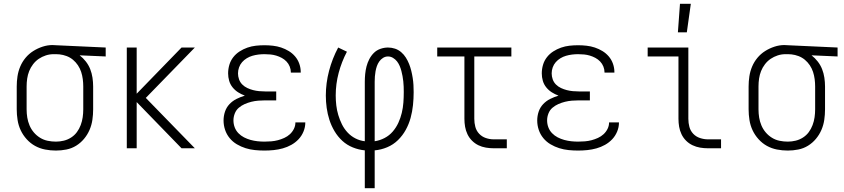

<svg xmlns="http://www.w3.org/2000/svg" viewBox="-20 -780 4440 1010"><path d="M274 12Q245 12 217 6.5Q189 1 164.5 -12.5Q140 -26 120.5 -47.5Q101 -69 89 -94.5Q77 -120 72.5 -148.5Q68 -177 68 -205V-325Q68 -352 72 -378.5Q76 -405 86.5 -430Q97 -455 114.5 -476Q132 -497 155 -511.5Q178 -526 204 -534.5Q230 -543 256 -543Q261 -543 265.5 -542.5Q270 -542 275 -542L536 -530V-483L399 -489Q417 -475 431.5 -456.5Q446 -438 454.5 -416.5Q463 -395 466.5 -371.5Q470 -348 470 -325V-205Q470 -177 466 -149.5Q462 -122 451 -96.5Q440 -71 422 -49.5Q404 -28 380.5 -13.5Q357 1 329.5 6.5Q302 12 274 12ZM274 -35Q295 -35 315.5 -40Q336 -45 354 -56.5Q372 -68 384.5 -85Q397 -102 404.5 -122Q412 -142 415 -163Q418 -184 418 -205V-325Q418 -344 415.5 -363.5Q413 -383 407 -401.5Q401 -420 390 -436.5Q379 -453 364 -465.5Q349 -478 330.5 -485Q312 -492 293 -494L275 -495H262Q241 -495 221 -488.5Q201 -482 184 -470.5Q167 -459 154 -442Q141 -425 133.5 -406Q126 -387 123 -366.5Q120 -346 120 -325V-205Q120 -183 123.5 -161.5Q127 -140 135.5 -120Q144 -100 158 -83.5Q172 -67 190.5 -55.5Q209 -44 230.5 -39.5Q252 -35 274 -35Z M1005 0H935L699 -243V0H647V-530H699V-287L935 -530H1005L747 -265Z M1371 12Q1346 12 1321 9.5Q1296 7 1272 -0.5Q1248 -8 1226 -21Q1204 -34 1188 -53.5Q1172 -73 1164 -97Q1156 -121 1156 -146Q1156 -170 1163.5 -192.5Q1171 -215 1187 -232Q1203 -249 1224 -259.5Q1245 -270 1268 -277Q1249 -284 1232.5 -294.5Q1216 -305 1203.5 -320.5Q1191 -336 1185.5 -355Q1180 -374 1180 -394Q1180 -417 1186.5 -439Q1193 -461 1207 -479Q1221 -497 1240.5 -509.5Q1260 -522 1281.5 -529.5Q1303 -537 1325.5 -539.5Q1348 -542 1371 -542Q1393 -542 1415.5 -539.5Q1438 -537 1459 -530Q1480 -523 1499 -511.5Q1518 -500 1532.5 -483Q1547 -466 1554.5 -444.5Q1562 -423 1562 -401V-398H1510V-400Q1510 -415 1504 -430Q1498 -445 1487 -456.5Q1476 -468 1462 -475.5Q1448 -483 1433 -487.5Q1418 -492 1402.5 -493.5Q1387 -495 1371 -495Q1355 -495 1339 -493Q1323 -491 1307.5 -486.5Q1292 -482 1278 -473.5Q1264 -465 1253.5 -453Q1243 -441 1237.5 -425.5Q1232 -410 1232 -394Q1232 -378 1237.5 -362.5Q1243 -347 1254.5 -335.5Q1266 -324 1281 -317Q1296 -310 1311.5 -306Q1327 -302 1343 -300.5Q1359 -299 1375 -299H1433V-252H1375Q1357 -252 1338.5 -250.5Q1320 -249 1302 -244.5Q1284 -240 1267 -232.5Q1250 -225 1236 -213Q1222 -201 1215 -183Q1208 -165 1208 -147Q1208 -128 1214.5 -110.5Q1221 -93 1234 -79.5Q1247 -66 1263.5 -57.5Q1280 -49 1298 -44Q1316 -39 1334.5 -37Q1353 -35 1371 -35Q1389 -35 1407 -36.5Q1425 -38 1442 -42.5Q1459 -47 1475.5 -54.5Q1492 -62 1505 -74Q1518 -86 1526 -102Q1534 -118 1534 -136H1586V-135Q1586 -111 1576.5 -88Q1567 -65 1550.5 -47.5Q1534 -30 1512.5 -18Q1491 -6 1467.5 0.5Q1444 7 1420 9.5Q1396 12 1371 12Z M1899 210V11Q1867 8 1836 -4.5Q1805 -17 1781 -39Q1757 -61 1740 -89.5Q1723 -118 1713 -149Q1703 -180 1698.5 -212.5Q1694 -245 1694 -277Q1694 -343 1711 -407.5Q1728 -472 1759 -530L1805 -508Q1777 -455 1761.5 -396.5Q1746 -338 1746 -278Q1746 -252 1749 -226Q1752 -200 1759.5 -175Q1767 -150 1778.5 -126.5Q1790 -103 1808 -83.5Q1826 -64 1849.5 -52Q1873 -40 1899 -37V-350Q1899 -370 1901 -390.5Q1903 -411 1908 -430.5Q1913 -450 1922.5 -468.5Q1932 -487 1946.5 -501.5Q1961 -516 1981 -523Q2001 -530 2021 -530Q2040 -530 2058 -524Q2076 -518 2090.5 -505.5Q2105 -493 2115 -477Q2125 -461 2132 -443.5Q2139 -426 2143.5 -407.5Q2148 -389 2151 -370Q2154 -351 2155 -332.5Q2156 -314 2156 -295Q2156 -261 2152.5 -227Q2149 -193 2140 -160Q2131 -127 2114.5 -97Q2098 -67 2073.5 -43Q2049 -19 2017 -5.5Q1985 8 1951 11V210ZM1951 -37Q1978 -41 2003 -54Q2028 -67 2046 -88Q2064 -109 2075.5 -134Q2087 -159 2093.5 -186Q2100 -213 2102 -240.5Q2104 -268 2104 -296Q2104 -310 2103.5 -324Q2103 -338 2101.5 -352Q2100 -366 2097.5 -379.5Q2095 -393 2091.5 -406.5Q2088 -420 2082.5 -433Q2077 -446 2068.5 -457Q2060 -468 2047.5 -475.5Q2035 -483 2021 -483Q2007 -483 1995 -475.5Q1983 -468 1975 -456.5Q1967 -445 1962.5 -432Q1958 -419 1955.5 -405Q1953 -391 1952 -377.5Q1951 -364 1951 -350Z M2646 0H2577Q2557 0 2536 -3.5Q2515 -7 2496.5 -16Q2478 -25 2463 -40Q2448 -55 2439 -74Q2430 -93 2426.5 -113.5Q2423 -134 2423 -155V-483H2280V-530H2670V-483H2475V-155Q2475 -133 2480.5 -112.5Q2486 -92 2500.5 -76.5Q2515 -61 2535.5 -54Q2556 -47 2577 -47H2646Z M3021 12Q2996 12 2971 9.5Q2946 7 2922 -0.5Q2898 -8 2876 -21Q2854 -34 2838 -53.5Q2822 -73 2814 -97Q2806 -121 2806 -146Q2806 -170 2813.5 -192.5Q2821 -215 2837 -232Q2853 -249 2874 -259.5Q2895 -270 2918 -277Q2899 -284 2882.5 -294.5Q2866 -305 2853.5 -320.5Q2841 -336 2835.5 -355Q2830 -374 2830 -394Q2830 -417 2836.5 -439Q2843 -461 2857 -479Q2871 -497 2890.5 -509.5Q2910 -522 2931.5 -529.5Q2953 -537 2975.5 -539.5Q2998 -542 3021 -542Q3043 -542 3065.5 -539.5Q3088 -537 3109 -530Q3130 -523 3149 -511.5Q3168 -500 3182.5 -483Q3197 -466 3204.5 -444.5Q3212 -423 3212 -401V-398H3160V-400Q3160 -415 3154 -430Q3148 -445 3137 -456.5Q3126 -468 3112 -475.5Q3098 -483 3083 -487.5Q3068 -492 3052.5 -493.5Q3037 -495 3021 -495Q3005 -495 2989 -493Q2973 -491 2957.5 -486.5Q2942 -482 2928 -473.5Q2914 -465 2903.5 -453Q2893 -441 2887.5 -425.5Q2882 -410 2882 -394Q2882 -378 2887.5 -362.5Q2893 -347 2904.5 -335.5Q2916 -324 2931 -317Q2946 -310 2961.5 -306Q2977 -302 2993 -300.5Q3009 -299 3025 -299H3083V-252H3025Q3007 -252 2988.5 -250.5Q2970 -249 2952 -244.5Q2934 -240 2917 -232.5Q2900 -225 2886 -213Q2872 -201 2865 -183Q2858 -165 2858 -147Q2858 -128 2864.5 -110.5Q2871 -93 2884 -79.5Q2897 -66 2913.5 -57.5Q2930 -49 2948 -44Q2966 -39 2984.5 -37Q3003 -35 3021 -35Q3039 -35 3057 -36.5Q3075 -38 3092 -42.5Q3109 -47 3125.5 -54.5Q3142 -62 3155 -74Q3168 -86 3176 -102Q3184 -118 3184 -136H3236V-135Q3236 -111 3226.5 -88Q3217 -65 3200.5 -47.5Q3184 -30 3162.5 -18Q3141 -6 3117.5 0.5Q3094 7 3070 9.5Q3046 12 3021 12Z M3773 0H3704Q3683 0 3662.5 -3.5Q3642 -7 3623 -16Q3604 -25 3589 -40Q3574 -55 3565 -74Q3556 -93 3552.5 -113.5Q3549 -134 3549 -155V-483H3387V-530H3601V-155Q3601 -133 3606.5 -112.5Q3612 -92 3626.5 -76.5Q3641 -61 3662 -54Q3683 -47 3704 -47H3773Z M3546 -610 3557 -760H3614L3593 -610Z M4124 12Q4095 12 4067 6.5Q4039 1 4014.5 -12.5Q3990 -26 3970.5 -47.5Q3951 -69 3939 -94.5Q3927 -120 3922.5 -148.5Q3918 -177 3918 -205V-325Q3918 -352 3922 -378.5Q3926 -405 3936.5 -430Q3947 -455 3964.5 -476Q3982 -497 4005 -511.5Q4028 -526 4054 -534.5Q4080 -543 4106 -543Q4111 -543 4115.5 -542.5Q4120 -542 4125 -542L4386 -530V-483L4249 -489Q4267 -475 4281.5 -456.5Q4296 -438 4304.5 -416.5Q4313 -395 4316.5 -371.5Q4320 -348 4320 -325V-205Q4320 -177 4316 -149.5Q4312 -122 4301 -96.5Q4290 -71 4272 -49.5Q4254 -28 4230.5 -13.5Q4207 1 4179.5 6.5Q4152 12 4124 12ZM4124 -35Q4145 -35 4165.5 -40Q4186 -45 4204 -56.5Q4222 -68 4234.5 -85Q4247 -102 4254.5 -122Q4262 -142 4265 -163Q4268 -184 4268 -205V-325Q4268 -344 4265.5 -363.5Q4263 -383 4257 -401.5Q4251 -420 4240 -436.5Q4229 -453 4214 -465.5Q4199 -478 4180.5 -485Q4162 -492 4143 -494L4125 -495H4112Q4091 -495 4071 -488.5Q4051 -482 4034 -470.5Q4017 -459 4004 -442Q3991 -425 3983.5 -406Q3976 -387 3973 -366.5Q3970 -346 3970 -325V-205Q3970 -183 3973.5 -161.5Q3977 -140 3985.5 -120Q3994 -100 4008 -83.5Q4022 -67 4040.5 -55.5Q4059 -44 4080.5 -39.5Q4102 -35 4124 -35Z"/></svg>

Font: Lode Dark Term
Style: Regular
Weight: 400
Monospace: yes
Designer: Belleve Invis
Foundry: Belleve Invis
Version: Version 29.2.0